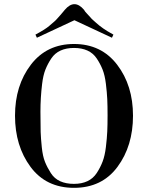

<svg xmlns="http://www.w3.org/2000/svg" viewBox="-20 -881 710 921"><path d="M543.5 -80.5Q469 20 335 20Q201 20 126.5 -80.5Q52 -181 52 -326Q52 -471 128 -570.5Q204 -670 335 -670Q466 -670 542 -570.5Q618 -471 618 -326Q618 -181 543.5 -80.5ZM182 -478Q174 -412 174 -345.5Q174 -279 175 -248.5Q176 -218 180.5 -174.5Q185 -131 196 -104Q207 -77 224 -50.5Q241 -24 269 -11.5Q297 1 334.5 1Q372 1 399.5 -12Q427 -25 444 -51Q461 -77 472 -105.5Q483 -134 488 -176Q493 -218 494.5 -250Q496 -282 496 -328Q496 -374 494.5 -405.5Q493 -437 488 -478.5Q483 -520 472 -547.5Q461 -575 444 -600.5Q427 -626 399.5 -638.5Q372 -651 335 -651Q298 -651 270.5 -638.5Q243 -626 226 -600.5Q209 -575 198 -547.5Q187 -520 182 -478ZM383 -834Q387 -826 396 -817Q405 -808 412.5 -799Q420 -790 425.5 -785.5Q431 -781 440 -772.5Q449 -764 457 -758Q465 -752 476 -744Q493 -732 524 -715L517 -700L337 -784L157 -700L150 -715Q197 -740 216.5 -757Q236 -774 241.5 -778.5Q247 -783 257 -794.5Q267 -806 269 -808Q271 -810 281 -822L291 -834Q314 -861 337 -861Q360 -861 383 -834Z"/></svg>

Font: Elsie
Style: Regular
Weight: 400
Designer: Alejandro Inler
Foundry: Alejandro Inler
Version: 1.002